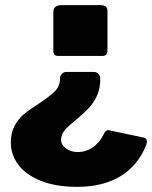

<svg xmlns="http://www.w3.org/2000/svg" viewBox="-20 -550 590 745"><path d="M187 -501Q187 -517 195 -523.5Q203 -530 220 -530H371Q386 -530 391.5 -524Q397 -518 397 -505V-355Q397 -333 378 -333H205Q187 -333 187 -353ZM550 0Q550 3 548 11Q516 92 448 133.5Q380 175 280 175Q196 175 138 151.5Q80 128 51 89Q22 50 22 3Q22 -35 37 -62.5Q52 -90 74 -108Q96 -126 131 -148Q173 -176 193 -196Q213 -216 213 -247Q213 -257 220.5 -264Q228 -271 238 -271H343Q355 -271 362 -263.5Q369 -256 369 -242Q369 -205 355.5 -177Q342 -149 323.5 -129.5Q305 -110 275 -85Q245 -61 231 -44.5Q217 -28 217 -8Q217 12 236 26Q255 40 282 40Q314 40 341 21Q368 2 384 -32Q390 -45 399 -45Q402 -45 410 -43L538 -16Q550 -13 550 0Z"/></svg>

Font: Libre Franklin Black
Style: Regular
Weight: 900
Designer: Pablo Impallari, Rodrigo Fuenzalida
Foundry: Impallari Type
Version: Version 1.002; ttfautohint (v1.5)